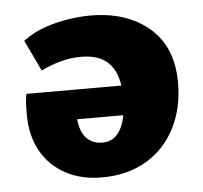

<svg xmlns="http://www.w3.org/2000/svg" viewBox="-41 -485 573 543"><g transform="rotate(-5 246.0 -213.5)"><path d="M228 16Q169 16 124.5 -8Q80 -32 55.5 -76Q31 -120 31 -180Q31 -195 31.5 -209Q32 -223 35 -238H171V-172Q171 -127 188.5 -104.5Q206 -82 237 -82Q262 -82 277.5 -98Q293 -114 300 -141.5Q307 -169 307 -203Q307 -266 280.5 -297.5Q254 -329 198 -329Q168 -329 139 -321Q110 -313 84 -300L42 -388Q73 -411 108 -422.5Q143 -434 176 -438.5Q209 -443 234 -443Q337 -443 401 -388.5Q465 -334 465 -232Q465 -160 436 -103.5Q407 -47 353.5 -15.5Q300 16 228 16ZM40 -154V-238H386L366 -154Z"/></g></svg>

Font: Ysabeau Office Black
Style: Regular
Weight: 900
Designer: Christian Thalmann (Catharsis Fonts)
Version: Version 2.001;gftools[0.9.30]; featfreeze: tnum,lnum,ss02